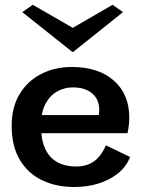

<svg xmlns="http://www.w3.org/2000/svg" viewBox="-20 -758 594 790"><path d="M140 -284.5H386.3Q387.7 -290.6 388 -296Q388.3 -301.4 388.3 -307.1Q388.3 -335 375.5 -355.2Q362.8 -375.3 338.7 -386.9Q314.7 -398.4 279.3 -398.4Q244.9 -398.4 215 -381.6Q185.1 -364.9 166.7 -329.9Q148.3 -294.9 148.8 -240.9Q148.5 -185.9 164.9 -148.4Q181.4 -110.9 213.8 -92Q246.2 -73 292.9 -73Q326.1 -73 349.9 -84.3Q373.7 -95.6 389.5 -115.6Q405.3 -135.6 415.6 -160.2L515.5 -111.9Q498.6 -70.7 463.9 -43.4Q429.1 -16.1 383.4 -2.3Q337.7 11.4 285.4 11.4Q210.9 11.4 152.9 -16.5Q94.9 -44.4 61.4 -100.6Q28 -156.7 28 -240.2Q28 -315.8 60 -369.7Q92 -423.7 148.1 -453Q204.2 -482.4 276.1 -482.4Q385 -482.4 448.5 -426.3Q511.9 -370.2 511.9 -274.4Q511.9 -259.3 510.2 -243.3Q508.4 -227.3 504.7 -209.9H136.7ZM114.9 -738.2 279.5 -643.4 443.1 -738.2 486.1 -708.1 281.1 -544.4H277.5L71.7 -708.1Z"/></svg>

Font: Panamera Thin
Style: Regular
Weight: 100
Designer: Bastien Sozeau
Foundry: NBR — Bastien Sozeau
Version: Version 3.003;gftools[0.9.33]